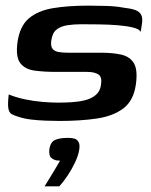

<svg xmlns="http://www.w3.org/2000/svg" viewBox="-20 -425 534 681"><path d="M191 4Q170 4 143 3Q116 2 90.5 -1Q65 -4 45 -11Q30 -15 21 -20.5Q12 -26 9.5 -41.5Q7 -57 11 -90Q38 -79 69.5 -72.5Q101 -66 131.5 -63.5Q162 -61 187 -61Q210 -61 234.5 -62.5Q259 -64 281.5 -69.5Q304 -75 319.5 -88Q335 -101 338 -123Q343 -152 329 -161Q315 -170 289 -170H179Q137 -170 103 -174.5Q69 -179 52 -201Q35 -223 42 -275Q50 -332 82 -359.5Q114 -387 167.5 -396Q221 -405 293 -405Q320 -405 355.5 -404Q391 -403 417 -398Q444 -395 459.5 -389.5Q475 -384 481 -372Q487 -360 483 -337L479 -312Q474 -322 451.5 -327.5Q429 -333 397.5 -335.5Q366 -338 331.5 -338.5Q297 -339 268 -339Q242 -339 219 -335.5Q196 -332 181 -320.5Q166 -309 162 -282Q159 -262 166 -252.5Q173 -243 188 -240.5Q203 -238 222 -238H340Q381 -238 411 -231Q441 -224 455 -200.5Q469 -177 462 -126Q454 -68 417.5 -40.5Q381 -13 323 -4.5Q265 4 191 4ZM138 236Q150 217 159 202Q168 187 176.5 173Q185 159 193 145Q191 145 187.5 144.5Q184 144 181 144Q170 142 161.5 134.5Q153 127 155 105Q159 78 176 71Q193 64 221 64Q234 64 243.5 66.5Q253 69 258.5 78.5Q264 88 261 106Q258 126 246.5 150.5Q235 175 220 197.5Q205 220 190 236Z"/></svg>

Font: Genos Thin SemiBold
Style: Italic
Weight: 600
Italic angle: -8°
Version: Version 1.010